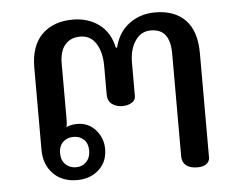

<svg xmlns="http://www.w3.org/2000/svg" viewBox="-43 -550 767 611"><g transform="rotate(-5 341.0 -245.0)"><path d="M75 -96V-358Q75 -428 111.5 -464Q148 -500 210 -500Q259 -500 294 -474Q329 -448 339 -399H343Q355 -448 390.5 -474Q426 -500 473 -500Q535 -500 569.5 -464.5Q604 -429 604 -358V-25Q604 -13 594 -5Q584 3 565 3Q541 3 528.5 -7.5Q516 -18 516 -36V-364Q516 -404 501 -424Q486 -444 454 -444Q423 -444 404.5 -416.5Q386 -389 386 -347V-240Q386 -227 373.5 -219.5Q361 -212 344 -212Q325 -212 311 -222Q297 -232 297 -253V-344Q297 -388 279.5 -416Q262 -444 229 -444Q198 -444 180.5 -423.5Q163 -403 163 -364V-183Q163 -167 160 -161Q177 -168 195 -168Q231 -168 254 -142Q277 -116 277 -81Q277 -40 249.5 -15Q222 10 180 10Q132 10 103.5 -19.5Q75 -49 75 -96ZM226 -80Q226 -103 213 -115.5Q200 -128 180 -128Q160 -128 146.5 -115.5Q133 -103 133 -80Q133 -57 146.5 -44Q160 -31 180 -31Q200 -31 213 -44.5Q226 -58 226 -80Z"/></g></svg>

Font: Maitree Medium
Style: Regular
Weight: 500
Designer: CadsonDemak Team
Foundry: CadsonDemak
Version: Version 1.010